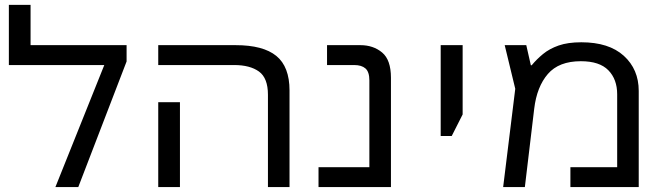

<svg xmlns="http://www.w3.org/2000/svg" viewBox="-20 -762 2707 782"><path d="M104.5 -742.2V-578.1H495.6V-511.7L298.8 0H205.6L404.8 -497.1H16.1V-742.2Z M1159.2 0H1071.3V-376Q1071.3 -444.3 1034.7 -470.7Q998 -497.1 933.6 -497.1H624.5V-578.1H939.9Q1051.8 -578.1 1105.5 -534.2Q1159.2 -490.2 1159.2 -393.6ZM712.9 0H624.5V-345.7H712.9Z M1572.3 0H1277.3V-81.1H1484.4V-434.6Q1484.4 -469.2 1468.5 -483.2Q1452.6 -497.1 1422.4 -497.1H1312V-578.1H1447.8Q1500.5 -578.1 1536.4 -548.1Q1572.3 -518.1 1572.3 -445.3Z M1819.8 -208H1774.9V-578.1H1864.3V-295.9Z M2347.7 -589.8Q2460 -589.8 2520.8 -534.7Q2581.5 -479.5 2581.5 -391.6V0H2303.2V-81.1H2493.7V-377.9Q2493.7 -439 2457.8 -475.8Q2421.9 -512.7 2345.7 -512.7Q2256.3 -512.7 2211.4 -460.7Q2166.5 -408.7 2155.8 -319.3L2117.7 0H2029.3L2078.6 -400.4L2035.6 -578.1H2123.5L2142.1 -496.1H2145.5Q2165.5 -520.5 2191.7 -542Q2217.8 -563.5 2255.4 -576.7Q2293 -589.8 2347.7 -589.8Z"/></svg>

Font: Lunasima
Style: Regular
Weight: 400
Designer: The DocRepair Project, Monotype Design Team
Foundry: Google
Version: Version 2.009